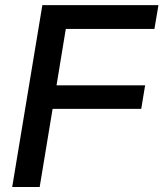

<svg xmlns="http://www.w3.org/2000/svg" viewBox="-20 -748 654 768"><path d="M28.8 0 149.4 -727.5H613.8L597.7 -632.3H243.2L206.1 -406.7H560.5L544.9 -312.5H190.4L138.7 0Z"/></svg>

Font: Inter 24pt Medium
Style: Italic
Weight: 500
Italic angle: -9.3988°
Designer: Rasmus Andersson
Foundry: rsms
Version: Version 4.001;git-66647c0bb